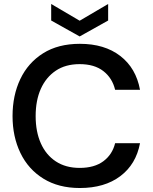

<svg xmlns="http://www.w3.org/2000/svg" viewBox="-20 -932 766 964"><path d="M381 12Q274 12 198 -35Q122 -82 82.5 -164Q43 -246 43 -349Q43 -453 82 -535Q121 -617 196.5 -664.5Q272 -712 381 -712Q505 -712 584 -651Q663 -590 683 -481H558Q544 -540 499 -575Q454 -610 380 -610Q309 -610 260 -577Q211 -544 185 -486Q159 -428 159 -349Q159 -271 185 -212.5Q211 -154 260.5 -121.5Q310 -89 380 -89Q454 -89 499 -122.5Q544 -156 558 -213H683Q663 -107 584 -47.5Q505 12 381 12ZM380 -749 237 -829V-912L380 -828L523 -912V-829Z"/></svg>

Font: Rethink Sans SemiBold
Style: Regular
Weight: 600
Designer: The Rethink Sans project authors (Hans Thiessen). DM Sans designed by Colophon Foundry.
Foundry: Rethink Communications LLC
Version: Version 1.001